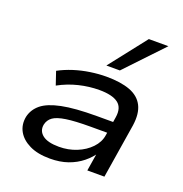

<svg xmlns="http://www.w3.org/2000/svg" viewBox="-137 -884 967 1014"><g transform="rotate(20 346.5 -377.0)"><path d="M252 9Q183 9 137 -13.5Q91 -36 70.5 -73Q50 -110 59 -156Q69 -199 104.5 -228Q140 -257 213 -272Q286 -287 408 -287H519L509 -223H397Q310 -223 260.5 -215.5Q211 -208 189 -192Q167 -176 161 -149Q154 -112 183 -89Q212 -66 276 -66Q328 -66 374 -84.5Q420 -103 451 -135.5Q482 -168 488 -208L505 -315Q514 -371 481 -396Q448 -421 375 -421Q318 -421 260.5 -407Q203 -393 150 -364L125 -438Q162 -458 205.5 -472Q249 -486 296 -493Q343 -500 386 -500Q467 -500 519 -480.5Q571 -461 593 -418Q615 -375 605 -306L556 0H460L478 -112L488 -113Q466 -78 431.5 -50Q397 -22 352.5 -6.5Q308 9 252 9ZM365 -555 528 -763H638L441 -555Z"/></g></svg>

Font: Nunito Sans 10pt Expanded Medium
Style: Italic
Weight: 500
Width: 7
Italic angle: -9°
Designer: Vernon Adams
Foundry: Vernon Adams
Version: Version 3.101;gftools[0.9.27]